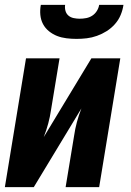

<svg xmlns="http://www.w3.org/2000/svg" viewBox="-20 -770 540 790"><path d="M0 0 87 -530H225L190 -318Q186 -290 178.5 -262Q171 -234 160 -206L356 -530H475L388 0H250L285 -212Q289 -240 296.5 -268Q304 -296 315 -324L119 0ZM295 -610Q274 -610 253.5 -612.5Q233 -615 215 -622Q197 -629 181.5 -641.5Q166 -654 157 -671Q148 -688 146 -708.5Q144 -729 148 -750H248Q246 -737 249.5 -725Q253 -713 262 -705.5Q271 -698 283.5 -695.5Q296 -693 308 -693Q321 -693 334.5 -695.5Q348 -698 359.5 -705.5Q371 -713 378.5 -725Q386 -737 388 -750H488Q485 -729 476.5 -708.5Q468 -688 453 -671Q438 -654 419 -642Q400 -630 379 -622.5Q358 -615 337 -612.5Q316 -610 295 -610Z"/></svg>

Font: Iosevka Curly Heavy Oblique
Style: Regular
Weight: 900
Italic angle: -9°
Monospace: yes
Designer: Belleve Invis
Foundry: Belleve Invis
Version: Version 11.1.0; ttfautohint (v1.8.3)